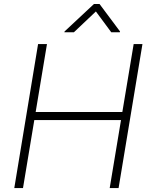

<svg xmlns="http://www.w3.org/2000/svg" viewBox="-20 -950 761 970"><path d="M52.2 0 172.4 -727.5H217.3L160.2 -384.3H598.1L655.3 -727.5H699.7L579.1 0H534.2L591.3 -343.3H153.3L96.2 0ZM542 -787.1 464.4 -892.1 353.5 -787.1H305.2L306.2 -791L454.6 -929.7H482.9L586.4 -791L585.4 -787.1Z"/></svg>

Font: Inter Tight ExtraLight
Style: Italic
Weight: 250
Italic angle: -9.39999°
Designer: Rasmus Andersson
Foundry: rsms
Version: Version 3.004